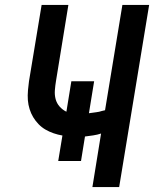

<svg xmlns="http://www.w3.org/2000/svg" viewBox="-20 -755 640 775"><path d="M353 0 388 -216Q373 -211 356 -208.5Q339 -206 323 -204L307 -105H215L232 -208Q214 -211 196.5 -217Q179 -223 163.5 -232Q148 -241 135.5 -254Q123 -267 114 -282Q105 -297 99.5 -314.5Q94 -332 92.5 -350.5Q91 -369 93 -391.5Q95 -414 97 -427L148 -735H256L206 -428Q203 -410 201.5 -391Q200 -372 204.5 -355Q209 -338 220.5 -325Q232 -312 248 -304L268 -427H360L339 -298Q346 -299 354 -300Q362 -301 368.5 -302Q375 -303 380.5 -304Q386 -305 391 -307L404 -310L474 -735H582L461 0Z"/></svg>

Font: Iosevka Aile Semibold
Style: Italic
Weight: 600
Italic angle: -9°
Designer: Belleve Invis
Foundry: Belleve Invis
Version: Version 31.1.0; ttfautohint (v1.8.4)